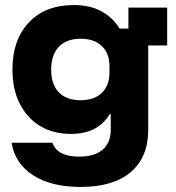

<svg xmlns="http://www.w3.org/2000/svg" viewBox="-20 -530 698 760"><path d="M299.2 210Q183.3 210 111.2 163.8Q39.2 117.5 25.8 35H187.5Q206.7 90 293.3 90Q354.2 90 386.2 62.5Q418.3 35 418.3 -15.8V-78.3H414.2Q390.8 -39.2 352.9 -19.6Q315 0 260.8 0Q190.8 0 138.8 -31.2Q86.7 -62.5 57.9 -120Q29.2 -177.5 29.2 -255Q29.2 -371.7 93.8 -440.8Q158.3 -510 272.5 -510Q335.8 -510 381.2 -485.4Q426.7 -460.8 453.3 -416.7H488.3V-500H641.7V-350H566.7V-15.8Q566.7 92.5 497.5 151.2Q428.3 210 299.2 210ZM299.2 -133.3Q353.3 -133.3 383.3 -162.5Q413.3 -191.7 413.3 -243.3V-268.3Q413.3 -319.2 382.9 -347.9Q352.5 -376.7 299.2 -376.7Q243.3 -376.7 212.9 -344.6Q182.5 -312.5 182.5 -254.2Q182.5 -195.8 212.9 -164.6Q243.3 -133.3 299.2 -133.3Z"/></svg>

Font: Funnel Display ExtraBold
Style: Regular
Weight: 800
Designer: NORD ID, Kristian Moeller
Foundry: Dicotype
Version: Version 1.000